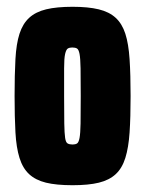

<svg xmlns="http://www.w3.org/2000/svg" viewBox="-20 -538 427 566"><path d="M194 8Q146 8 115.5 0.5Q85 -7 66 -24.5Q47 -42 37.5 -72.5Q28 -103 25.5 -148Q23 -193 23 -255Q23 -318 25.5 -363.5Q28 -409 37.5 -438.5Q47 -468 66 -485.5Q85 -503 116 -510.5Q147 -518 194 -518Q240 -518 271 -510.5Q302 -503 321 -485.5Q340 -468 349.5 -438.5Q359 -409 362 -363.5Q365 -318 365 -255Q365 -192 362 -147.5Q359 -103 349.5 -72.5Q340 -42 321 -24.5Q302 -7 271.5 0.5Q241 8 194 8ZM194 -112Q202 -112 207 -115Q212 -118 214.5 -131.5Q217 -145 217.5 -174Q218 -203 218 -255Q218 -307 217.5 -336.5Q217 -366 214.5 -379Q212 -392 207 -395Q202 -398 193 -398Q185 -398 180 -395Q175 -392 172 -379Q169 -366 169 -336.5Q169 -307 169 -255Q169 -203 169.5 -174Q170 -145 172 -131.5Q174 -118 179.5 -115Q185 -112 194 -112Z"/></svg>

Font: Saira ExtraCondensed Black
Style: Regular
Weight: 900
Width: 2
Designer: Hector Gatti with collaboration of the Omnibus-Type team
Foundry: Omnibus-Type
Version: Version 1.101